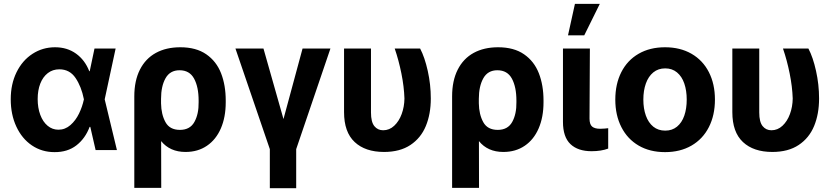

<svg xmlns="http://www.w3.org/2000/svg" viewBox="-20 -784 4355 1003"><path d="M36.1 -265.6Q36.1 -344.7 66.4 -406.5Q96.7 -468.3 149.7 -502.7Q202.6 -537.1 267.6 -537.1Q331.1 -537.1 377.4 -503.7Q423.8 -470.2 446.3 -412.1H448.7L473.6 -530.3H584L526.9 -265.1L590.8 0H479.5L451.7 -121.1H448.2Q425.3 -60.5 379.2 -24.7Q333 11.2 264.6 10.7Q198.7 10.7 146.7 -24.4Q94.7 -59.6 65.4 -122.6Q36.1 -185.5 36.1 -265.6ZM285.2 -106.4Q320.3 -106.4 347.9 -130.6Q375.5 -154.8 392.8 -190.7Q410.2 -226.6 418 -263.7L418.5 -265.1L418 -266.6Q405.3 -331.1 374.8 -376.5Q344.2 -421.9 290 -421.9Q255.4 -421.9 229.7 -402.1Q204.1 -382.3 190.4 -347.2Q176.8 -312 176.8 -266.6Q176.8 -220.7 190.4 -184.1Q204.1 -147.5 228.8 -127Q253.4 -106.4 285.2 -106.4Z M921.9 -537.1Q1004.4 -537.1 1057.4 -500.5Q1110.4 -463.9 1134.8 -401.4Q1159.2 -338.9 1159.2 -258.8V-250Q1159.2 -171.9 1133.8 -113.3Q1108.4 -54.7 1061 -22.5Q1013.7 9.8 949.2 9.8Q867.7 9.8 821.8 -46.9L822.3 197.3H681.6V-280.3Q681.6 -362.3 710.9 -420.2Q740.2 -478 794.2 -507.6Q848.1 -537.1 921.9 -537.1ZM821.3 -244.1Q822.3 -186 844.5 -145.8Q866.7 -105.5 919.9 -105.5Q972.7 -105.5 995.6 -147Q1018.6 -188.5 1017.6 -250V-258.8Q1017.6 -329.6 993.9 -373.3Q970.2 -417 918 -417Q868.2 -417 844.7 -375.2Q821.3 -333.5 821.3 -267.6Z M1356.4 -530.3 1460.9 -162.1 1560.5 -530.3H1706.1L1527.3 -4.9V199.2H1389.6V-4.9L1210 -530.3Z M1918 -530.3V-196.3Q1918 -147 1935.5 -125.2Q1953.1 -103.5 1981.4 -103.5Q2014.2 -103.5 2039.3 -127Q2064.5 -150.4 2078.4 -188.5Q2092.3 -226.6 2092.8 -269.5Q2090.8 -331.1 2076.9 -400.1Q2063 -469.2 2042 -530.3H2174.8Q2198.7 -484.9 2214.6 -413.6Q2230.5 -342.3 2230.5 -269.5Q2230.5 -188.5 2204.6 -125.7Q2178.7 -63 2124 -26.6Q2069.3 9.8 1986.3 9.8Q1888.2 9.8 1832.8 -42Q1777.3 -93.8 1777.3 -198.2V-530.3Z M2582 -537.1Q2664.6 -537.1 2717.5 -500.5Q2770.5 -463.9 2794.9 -401.4Q2819.3 -338.9 2819.3 -258.8V-250Q2819.3 -171.9 2793.9 -113.3Q2768.6 -54.7 2721.2 -22.5Q2673.8 9.8 2609.4 9.8Q2527.8 9.8 2481.9 -46.9L2482.4 197.3H2341.8V-280.3Q2341.8 -362.3 2371.1 -420.2Q2400.4 -478 2454.3 -507.6Q2508.3 -537.1 2582 -537.1ZM2481.4 -244.1Q2482.4 -186 2504.6 -145.8Q2526.9 -105.5 2580.1 -105.5Q2632.8 -105.5 2655.8 -147Q2678.7 -188.5 2677.7 -250V-258.8Q2677.7 -329.6 2654.1 -373.3Q2630.4 -417 2578.1 -417Q2528.3 -417 2504.9 -375.2Q2481.4 -333.5 2481.4 -267.6Z M3061.5 -530.3 3059.6 -165Q3059.6 -134.3 3073.2 -122.8Q3086.9 -111.3 3115.2 -111.3Q3127 -111.3 3137.9 -112.3Q3148.9 -113.3 3157.2 -114.3V-7.8Q3120.6 5.9 3070.3 5.9Q2999 5.9 2960 -31.2Q2920.9 -68.4 2920.9 -147.5V-530.3ZM2983.4 -763.7H3113.3L3032.2 -599.6H2947.3Z M3194.3 -263.7Q3194.3 -345.2 3225.8 -407.2Q3257.3 -469.2 3316.2 -503.2Q3375 -537.1 3454.1 -537.1Q3533.2 -537.1 3592.3 -503.2Q3651.4 -469.2 3683.1 -407.2Q3714.8 -345.2 3714.8 -263.7Q3714.8 -182.1 3683.1 -119.9Q3651.4 -57.6 3592.3 -23.4Q3533.2 10.7 3454.1 10.7Q3375 10.7 3316.4 -23.4Q3257.8 -57.6 3226.1 -119.9Q3194.3 -182.1 3194.3 -263.7ZM3567.4 -263.7Q3567.4 -311 3554.7 -347.9Q3542 -384.8 3516.6 -405.8Q3491.2 -426.8 3455.1 -426.8Q3418.5 -426.8 3392.8 -405.8Q3367.2 -384.8 3354 -347.9Q3340.8 -311 3340.8 -263.7Q3340.8 -216.8 3354 -179.9Q3367.2 -143.1 3392.8 -122.3Q3418.5 -101.6 3455.1 -101.6Q3491.2 -101.6 3516.6 -122.3Q3542 -143.1 3554.7 -179.7Q3567.4 -216.3 3567.4 -263.7Z M3946.3 -530.3V-196.3Q3946.3 -147 3963.9 -125.2Q3981.4 -103.5 4009.8 -103.5Q4042.5 -103.5 4067.6 -127Q4092.8 -150.4 4106.7 -188.5Q4120.6 -226.6 4121.1 -269.5Q4119.1 -331.1 4105.2 -400.1Q4091.3 -469.2 4070.3 -530.3H4203.1Q4227.1 -484.9 4242.9 -413.6Q4258.8 -342.3 4258.8 -269.5Q4258.8 -188.5 4232.9 -125.7Q4207 -63 4152.3 -26.6Q4097.7 9.8 4014.6 9.8Q3916.5 9.8 3861.1 -42Q3805.7 -93.8 3805.7 -198.2V-530.3Z"/></svg>

Font: Pretendard
Style: Bold
Weight: 700
Designer: Base glyphs from Inter by Rasmus Andersson; Hangeul glyphs from Noto Sans CJK(Source Han Sans) by Jang Soo-young and Kan
Foundry: Kil Hyung-jin
Version: Version 1.309